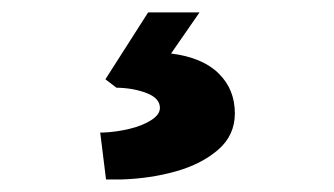

<svg xmlns="http://www.w3.org/2000/svg" viewBox="-20 -44 540 310"><path d="M147.2 170Q168.4 169 189.2 164Q210 159 224.1 150Q238.2 141 238.2 130.2Q238.2 114.6 216.7 106.3Q195.2 98 168 97.6L150.2 84L219.2 -24H302.2L256.2 42.4Q307 48.8 333.1 74.6Q359.2 100.4 359.2 139Q359.2 174.4 332.3 197.7Q305.4 221 263.9 232.7Q222.4 244.4 175 245.8H151.2L141.8 170Z"/></svg>

Font: Easer Grotesk Variable
Style: Regular
Weight: 400
Designer: Boardeaser, Bonnie Shaver-Troup, Thomas Jockin
Foundry: Lexend
Version: Version 1.001;Glyphs 3.1.2 (3151)